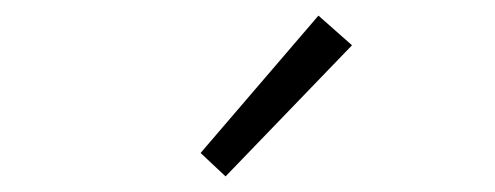

<svg xmlns="http://www.w3.org/2000/svg" viewBox="-20 -861 634 246"><path d="M269 -635 431 -803 388 -841 237 -665Z"/></svg>

Font: Noto Sans CJK Light
Style: Regular
Weight: 300
Designer: Ryoko NISHIZUKA (kana & ideographs); Paul D. Hunt (Latin, Greek & Cyrillic); Wenlong ZHANG (bopomofo); Sandoll Communica
Foundry: Adobe Systems Incorporated
Version: Version 1.000;PS 1;hotconv 1.0.78;makeotf.lib2.5.61930